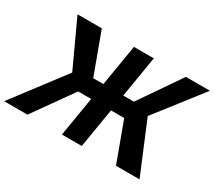

<svg xmlns="http://www.w3.org/2000/svg" viewBox="-156 -988 1393 1248"><g transform="rotate(30 540.5 -364.0)"><path d="M680.7 -727.5 560.1 0H411.1L531.7 -727.5ZM-22.5 0 267.6 -382.3 108.4 -727.5H290.5L404.3 -418.9H709.5L921.4 -727.5H1102.1L834 -383.3L993.7 0H816.9L708 -295.4H362.3L152.3 0Z"/></g></svg>

Font: Inter 16pt
Style: Bold Italic
Weight: 700
Italic angle: -9.3988°
Version: Version 4.001;git-66647c0bb